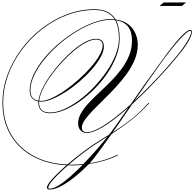

<svg xmlns="http://www.w3.org/2000/svg" viewBox="-68 -966 1577 1558"><path d="M335 572Q322 572 317.5 566.5Q313 561 313 555Q313 541 333.5 513.5Q354 486 390 450.5Q426 415 471 375Q313 366 196.5 301.5Q80 237 16 126Q-48 15 -48 -132Q-48 -248 -7.5 -358.5Q33 -469 104.5 -565.5Q176 -662 271 -735Q366 -808 475 -849.5Q584 -891 698 -891Q822 -891 870 -808Q933 -800 973 -768.5Q1013 -737 1031.5 -693.5Q1050 -650 1050 -603Q1050 -542 1025.5 -482.5Q1001 -423 960.5 -367Q920 -311 871.5 -258.5Q823 -206 774.5 -159Q726 -112 685.5 -70Q645 -28 620.5 7Q596 42 596 70Q596 91 609 99Q622 107 634 107Q675 107 731.5 77Q788 47 854.5 -4Q921 -55 991 -117Q1043 -193 1102 -276Q1161 -359 1216 -433Q1247 -477 1284.5 -527.5Q1322 -578 1359 -622.5Q1396 -667 1427 -695Q1458 -723 1476 -723Q1484 -723 1486.5 -717.5Q1489 -712 1489 -705Q1489 -688 1474 -655Q1459 -622 1424 -574Q1398 -539 1354.5 -487Q1311 -435 1254.5 -373Q1198 -311 1134.5 -246Q1071 -181 1005 -121Q964 -61 923.5 -2.5Q883 56 846 109Q927 57 997 2Q1067 -53 1127 -120L1136 -130H1144L1134 -119Q1072 -51 997.5 7.5Q923 66 837 122Q780 203 734 265Q688 327 660 359Q785 339 886 290L888 296Q782 346 653 365V366Q598 422 539.5 469Q481 516 428 544Q375 572 335 572ZM-42 -132Q-42 14 22 124Q86 234 202.5 298Q319 362 478 369Q541 315 615 260Q689 205 757 164Q790 144 817 127Q822 121 826 116Q842 96 882 39Q922 -18 974 -93Q908 -35 845.5 11.5Q783 58 728.5 85.5Q674 113 634 113Q606 113 586 92.5Q566 72 566 35Q566 -7 589.5 -47.5Q613 -88 652 -130Q691 -172 738 -215.5Q785 -259 831.5 -306Q878 -353 917 -405Q956 -457 979.5 -515Q1003 -573 1003 -638Q1003 -781 874 -802Q903 -746 903 -652Q903 -582 876 -510.5Q849 -439 803 -371Q757 -303 698.5 -244.5Q640 -186 576.5 -141.5Q513 -97 451 -72Q389 -47 336 -47Q292 -47 267.5 -69Q243 -91 243 -133Q243 -138 243 -143Q211 -148 192 -170Q173 -192 173 -232Q173 -294 204.5 -360.5Q236 -427 289.5 -492Q343 -557 411 -614.5Q479 -672 552.5 -716Q626 -760 697 -785.5Q768 -811 827 -811Q845 -811 862 -809Q815 -885 698 -885Q585 -885 477 -844Q369 -803 275 -730.5Q181 -658 109.5 -562.5Q38 -467 -2 -357Q-42 -247 -42 -132ZM249 -133Q249 -53 337 -53Q389 -53 450 -79.5Q511 -106 574 -152.5Q637 -199 694.5 -259.5Q752 -320 798 -387Q844 -454 870.5 -522Q897 -590 897 -652Q897 -748 866 -803Q848 -805 827 -805Q766 -805 695 -779Q624 -753 551 -708.5Q478 -664 411.5 -606.5Q345 -549 292.5 -484.5Q240 -420 209.5 -355.5Q179 -291 179 -232Q179 -159 244 -149Q249 -190 274 -243Q299 -296 339 -352.5Q379 -409 427 -462Q475 -515 526 -558Q577 -601 624.5 -626Q672 -651 710 -651Q747 -651 761 -633.5Q775 -616 775 -588Q775 -551 749 -503.5Q723 -456 679 -405.5Q635 -355 581 -308Q527 -261 469.5 -223.5Q412 -186 358.5 -163.5Q305 -141 264 -141Q256 -141 249 -142Q249 -137 249 -133ZM1225 -436Q1178 -371 1126 -296.5Q1074 -222 1022 -146Q1085 -205 1146 -267.5Q1207 -330 1260 -389Q1313 -448 1354 -497Q1395 -546 1418 -579Q1453 -628 1468 -659.5Q1483 -691 1483 -705Q1483 -715 1473 -715Q1462 -715 1439.5 -695.5Q1417 -676 1388.5 -644.5Q1360 -613 1330 -575.5Q1300 -538 1272.5 -501.5Q1245 -465 1225 -436ZM710 -645Q675 -645 628.5 -620.5Q582 -596 532 -554Q482 -512 433.5 -459.5Q385 -407 345 -351Q305 -295 279.5 -242.5Q254 -190 250 -148Q256 -147 264 -147Q302 -147 353 -170.5Q404 -194 460.5 -233.5Q517 -273 571 -321.5Q625 -370 669 -420.5Q713 -471 739 -517Q765 -563 765 -597Q765 -645 710 -645ZM762 169Q693 211 622 264Q551 317 490 370Q503 370 516 370Q562 370 608 365Q665 307 717 247Q769 187 805 142Q785 155 762 169ZM324 556Q324 565 335 565Q365 565 408 538.5Q451 512 501 468Q551 424 602 372Q559 376 516 376Q500 376 484 375Q437 416 401 452Q365 488 344.5 515Q324 542 324 556ZM1227 -918 1260 -946H1442L1409 -918Z"/></svg>

Font: Ballet 72pt
Style: Regular
Weight: 400
Designer: Maximiliano R. Sproviero
Foundry: Omnibus-Type
Version: Version 1.100; ttfautohint (v1.8.3)